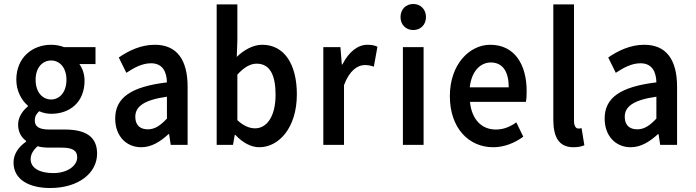

<svg xmlns="http://www.w3.org/2000/svg" viewBox="-20 -728 3496 965"><path d="M134 72C134 49 146 27 169 7C186 12 205 14 229 14H289C339 14 368 25 368 63C368 105 319 142 248 142C178 142 134 116 134 72ZM48 89C48 175 127 217 232 217C376 217 468 141 468 44C468 -41 411 -77 305 -77H227C173 -77 155 -94 155 -122C155 -144 163 -156 177 -169C197 -160 218 -156 237 -156C331 -156 405 -214 405 -323C405 -357 393 -387 379 -406H460V-491H302C284 -498 261 -503 237 -503C144 -503 62 -440 62 -327C62 -269 90 -222 120 -197V-193C95 -173 71 -140 71 -102C71 -62 89 -36 111 -20V-16C71 12 48 48 48 89ZM237 -228C194 -228 159 -264 159 -327C159 -389 194 -424 237 -424C280 -424 314 -388 314 -327C314 -264 279 -228 237 -228Z M559 -132C559 -46 613 12 690 12C742 12 787 -17 827 -54H830L838 0H923V-291C923 -428 869 -503 758 -503C688 -503 626 -473 577 -439L615 -362C654 -388 695 -410 739 -410C798 -410 818 -366 819 -314C638 -292 559 -237 559 -132ZM660 -141C660 -190 699 -225 819 -242V-132C787 -98 759 -78 723 -78C686 -78 660 -97 660 -141Z M1069 0H1151L1160 -50H1163C1200 -10 1243 12 1283 12C1381 12 1472 -85 1472 -254C1472 -405 1409 -503 1298 -503C1253 -503 1207 -478 1170 -442L1173 -524V-706H1069ZM1173 -124V-353C1207 -390 1238 -408 1270 -408C1337 -408 1365 -350 1365 -252C1365 -141 1320 -83 1262 -83C1236 -83 1205 -94 1173 -124Z M1605 0H1709V-300C1736 -374 1778 -401 1813 -401C1832 -401 1844 -398 1859 -393L1877 -493C1863 -500 1848 -503 1826 -503C1779 -503 1733 -468 1701 -404H1698L1691 -491H1605Z M2057 -577C2094 -577 2121 -604 2121 -642C2121 -681 2094 -708 2057 -708C2020 -708 1993 -681 1993 -642C1993 -604 2020 -577 2057 -577ZM2005 0H2109V-491H2005Z M2241 -245C2241 -83 2337 12 2459 12C2515 12 2568 -10 2610 -41L2575 -113C2543 -90 2510 -77 2472 -77C2401 -77 2351 -127 2342 -216H2623C2626 -228 2627 -248 2627 -270C2627 -407 2564 -503 2444 -503C2340 -503 2241 -405 2241 -245ZM2341 -289C2350 -371 2395 -414 2447 -414C2507 -414 2537 -367 2537 -289Z M2761 -126C2761 -41 2788 12 2862 12C2886 12 2904 8 2917 2L2903 -84C2895 -82 2891 -82 2887 -82C2876 -82 2865 -92 2865 -120V-706H2761Z M3019 -132C3019 -46 3073 12 3150 12C3202 12 3247 -17 3287 -54H3290L3298 0H3383V-291C3383 -428 3329 -503 3218 -503C3148 -503 3086 -473 3037 -439L3075 -362C3114 -388 3155 -410 3199 -410C3258 -410 3278 -366 3279 -314C3098 -292 3019 -237 3019 -132ZM3120 -141C3120 -190 3159 -225 3279 -242V-132C3247 -98 3219 -78 3183 -78C3146 -78 3120 -97 3120 -141Z"/></svg>

Font: Falling Sky
Style: Condensed
Weight: 400
Designer: Paul D. Hunt
Foundry: Adobe Systems Incorporated
Version: Version 1.02